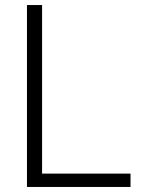

<svg xmlns="http://www.w3.org/2000/svg" viewBox="-20 -742 606 762"><path d="M147 -53H498V0H87V-722H147Z"/></svg>

Font: SUITE Light
Style: Regular
Weight: 300
Designer: Sun
Foundry: Sun
Version: Version 2.040